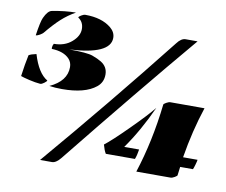

<svg xmlns="http://www.w3.org/2000/svg" viewBox="-81 -819 1112 945"><g transform="rotate(10 475.5 -346.5)"><path d="M939.5 -109.4Q939 -103 933.6 -84.2Q928.2 -65.4 925.3 -60.1H861.3Q858.9 -44.4 856 -17.6Q856 -14.2 844 -7.1Q832 0 823.2 0H652.8Q705.1 -161.1 726.1 -347.7Q726.1 -351.1 738.3 -358.2Q750.5 -365.2 758.8 -365.2H929.2Q889.6 -245.6 867.2 -109.4ZM635.3 -60.1H489.7Q480 -76.2 472.7 -103.5Q507.3 -129.9 583.7 -206.1Q660.2 -282.2 695.3 -325.7Q640.6 -205.1 573.2 -109.4H647.5Q643.1 -79.6 635.3 -60.1ZM278.8 -2.4Q255.9 25.9 235.8 25.9H176.3Q469.2 -317.4 735.8 -655.3Q756.8 -683.6 778.8 -683.6H838.4Q589.4 -388.7 278.8 -2.4ZM426.8 -627.9Q426.8 -545.4 223.6 -534.7Q313 -534.7 341.1 -524.4Q369.1 -514.2 385.7 -503.9Q420.4 -482.9 420.4 -443.6Q420.4 -404.3 391.1 -380.9Q336.4 -336.4 221.7 -336.4Q186.5 -336.4 158.2 -340.8Q242.2 -379.4 242.2 -449.2Q242.2 -473.1 227.1 -489.7Q198.7 -520.5 138.2 -522.5L137.7 -528.8Q137.7 -538.1 143.6 -548.8Q197.3 -548.8 232.2 -578.9Q267.1 -608.9 267.1 -644Q267.1 -679.2 239.7 -697.3Q239.7 -701.7 251.7 -709Q263.7 -716.3 272 -716.3Q354 -716.3 401.4 -677.7Q426.8 -656.7 426.8 -627.9ZM68.4 -484.4Q95.7 -393.1 143.6 -365.2Q142.6 -360.8 131.1 -352.1Q119.6 -343.3 111.8 -343.3Q87.4 -345.2 56.2 -352.5Q24.9 -359.9 12.7 -364.7Q21 -426.3 30.8 -471.7Q42 -479 68.4 -484.4ZM48.8 -574.7Q59.1 -645 68.4 -664.6Q85.9 -703.1 106.4 -706.5Q169.9 -718.8 224.6 -719.2Q185.5 -697.3 154.5 -668.9Q123.5 -640.6 84.5 -593.3Q81.5 -589.4 69.3 -582Q57.1 -574.7 48.8 -574.7Z"/></g></svg>

Font: Emblema One
Style: Regular
Weight: 400
Designer: Riccardo De Franceschi
Foundry: Riccardo De Franceschi
Version: Version 1.003